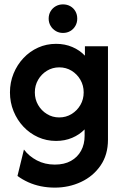

<svg xmlns="http://www.w3.org/2000/svg" viewBox="-20 -626 554 868"><path d="M227.8 222.2Q195.1 222.2 164.6 216Q134 209.7 107.3 197.6Q80.6 185.4 59 169.4L88.2 50Q110.4 79.9 146.5 99Q182.6 118.1 227.8 118.1Q270.8 118.1 300.7 101.4Q330.6 84.7 346.5 55.5Q362.5 26.3 362.5 -11.8V-41Q338.9 -16.7 305.9 -2.8Q272.9 11.1 233.3 11.1Q190 11.1 152.3 -5.9Q114.6 -22.9 86.1 -53.1Q57.6 -83.3 41.3 -123.3Q25 -163.2 25 -208.3Q25 -253.5 41.3 -293.4Q57.6 -333.3 86.1 -363.5Q114.6 -393.8 152.3 -410.8Q190 -427.8 233.3 -427.8Q273.6 -427.8 306.9 -413.5Q340.3 -399.3 363.9 -374.3V-416.7H468.1V5.6Q468.1 73.6 434.7 122.2Q401.4 170.8 346.5 196.5Q291.6 222.2 227.8 222.2ZM247.8 -95.1Q278.5 -95.1 303.6 -110.5Q328.7 -125.9 343.5 -151.5Q358.3 -177.1 358.3 -208.3Q358.3 -239.6 343.5 -265.2Q328.7 -290.8 303.7 -306.2Q278.7 -321.5 248 -321.5Q217.4 -321.5 192.3 -306.2Q167.2 -290.8 152.3 -265.2Q137.5 -239.6 137.5 -208.3Q137.5 -177.1 152.3 -151.5Q167.1 -125.9 192.1 -110.5Q217.1 -95.1 247.8 -95.1ZM264.6 -477.1Q246.5 -477.1 231.9 -485.8Q217.4 -494.4 208.7 -509.2Q200 -523.9 200 -541.7Q200 -560.4 208.7 -575Q217.4 -589.6 232.1 -597.9Q246.8 -606.2 264.6 -606.2Q283.3 -606.2 297.9 -597.9Q312.5 -589.6 320.8 -575.1Q329.2 -560.7 329.2 -541.7Q329.2 -523.6 320.8 -509Q312.5 -494.4 298 -485.8Q283.6 -477.1 264.6 -477.1Z"/></svg>

Font: Afacad Flux
Style: Regular
Weight: 400
Designer: Kristian Moeller
Foundry: Dicotype
Version: Version 1.100